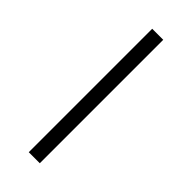

<svg xmlns="http://www.w3.org/2000/svg" viewBox="48 -210 529 529"><g transform="rotate(-45 312.5 54.5)"><path d="M72 76V33H553V76Z"/></g></svg>

Font: DM Sans 24pt ExtraLight
Style: Regular
Weight: 250
Designer: Colophon Foundry, Jonny Pinhorn
Foundry: Colophon Foundry
Version: Version 4.004;gftools[0.9.30]